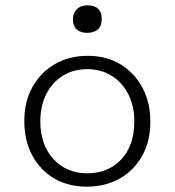

<svg xmlns="http://www.w3.org/2000/svg" viewBox="-20 -684 654 719"><path d="M305 15Q236 15 183.5 -15.5Q131 -46 101 -101.5Q71 -157 71 -232Q71 -303 101.5 -358Q132 -413 185.5 -444Q239 -475 309 -475Q378 -475 430.5 -443.5Q483 -412 513 -356.5Q543 -301 543 -228Q543 -155 512.5 -100.5Q482 -46 428.5 -15.5Q375 15 305 15ZM307 -35Q385 -35 434 -87Q483 -139 483 -230Q483 -287 460.5 -331Q438 -375 398.5 -400Q359 -425 307 -425Q255 -425 215.5 -400.5Q176 -376 153.5 -332Q131 -288 131 -230Q131 -142 180 -88.5Q229 -35 307 -35ZM306 -561Q281 -561 267 -574Q253 -587 253 -612Q253 -635 267.5 -649.5Q282 -664 307 -664Q361 -664 361 -612Q361 -587 346.5 -574Q332 -561 306 -561Z"/></svg>

Font: Intel One Mono Light
Style: Regular
Weight: 300
Monospace: yes
Designer: Fred Shallcrass
Foundry: Frere-Jones Type LLC
Version: Version 1.004